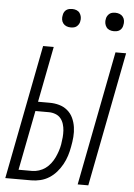

<svg xmlns="http://www.w3.org/2000/svg" viewBox="-58 -910 667 954"><g transform="rotate(5 275.0 -433.0)"><path d="M366 0 496 -670H549L419 0ZM5 0 135 -670H188L134 -392H192Q217 -392 240 -385.5Q263 -379 281 -364Q299 -349 309 -327.5Q319 -306 322.5 -282Q326 -258 324 -233Q322 -208 317 -183Q313 -160 306 -138Q299 -116 287.5 -95Q276 -74 260 -55.5Q244 -37 223.5 -24Q203 -11 180 -5.5Q157 0 135 0ZM67 -47H135Q151 -47 168.5 -52.5Q186 -58 200.5 -68.5Q215 -79 226.5 -94Q238 -109 245.5 -125Q253 -141 258.5 -157.5Q264 -174 267 -191Q270 -209 271.5 -226.5Q273 -244 272 -260.5Q271 -277 266 -293Q261 -309 251 -321Q241 -333 225 -339Q209 -345 192 -345H125ZM479 -774Q467 -774 457 -778Q447 -782 441 -790.5Q435 -799 433 -810Q431 -821 434 -833Q435 -840 439.5 -847Q444 -854 450 -858.5Q456 -863 463.5 -864.5Q471 -866 479 -866Q490 -866 500 -862Q510 -858 516.5 -849.5Q523 -841 524.5 -830Q526 -819 523 -807Q522 -800 518 -793Q514 -786 507.5 -781.5Q501 -777 493.5 -775.5Q486 -774 479 -774ZM263 -774Q252 -774 242 -778Q232 -782 225.5 -790.5Q219 -799 217.5 -810Q216 -821 219 -833Q220 -840 224 -847Q228 -854 234.5 -858.5Q241 -863 248.5 -864.5Q256 -866 263 -866Q275 -866 285 -862Q295 -858 301 -849.5Q307 -841 309 -830Q311 -819 308 -807Q307 -800 302.5 -793Q298 -786 292 -781.5Q286 -777 278.5 -775.5Q271 -774 263 -774Z"/></g></svg>

Font: Lode Dark Term
Style: Italic
Weight: 400
Italic angle: -11°
Monospace: yes
Designer: Belleve Invis
Foundry: Belleve Invis
Version: Version 29.2.0